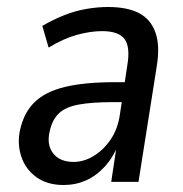

<svg xmlns="http://www.w3.org/2000/svg" viewBox="-20 -520 522 549"><path d="M162 9Q115 9 84 -13.5Q53 -36 41 -72Q29 -108 37 -147Q48 -198 79 -228Q110 -258 166 -271.5Q222 -285 308 -285H350L342 -228H304Q243 -228 205 -221Q167 -214 148 -195.5Q129 -177 122 -144Q113 -106 132 -81.5Q151 -57 191 -57Q219 -57 247 -73.5Q275 -90 296 -120.5Q317 -151 323 -194L344 -333Q353 -386 336 -408.5Q319 -431 272 -431Q239 -431 200.5 -420.5Q162 -410 119 -384L101 -446Q132 -464 163.5 -476.5Q195 -489 227 -494.5Q259 -500 289 -500Q344 -500 377.5 -482.5Q411 -465 424.5 -427Q438 -389 428 -329L376 0H298L314 -106H318Q303 -69 279 -43Q255 -17 225.5 -4Q196 9 162 9Z"/></svg>

Font: Nunito Sans 10pt Condensed Medium
Style: Italic
Weight: 500
Width: 3
Italic angle: -9°
Designer: Vernon Adams
Foundry: Vernon Adams
Version: Version 3.101;gftools[0.9.27]